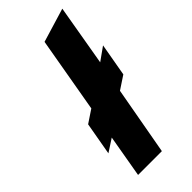

<svg xmlns="http://www.w3.org/2000/svg" viewBox="-233 -766 810 810"><g transform="rotate(-45 172.0 -361.0)"><path d="M121 -338 180 -676 332 -722 285 -449 344 -491 318 -344 259 -305 204 0H62L95 -190L38 -153L64 -300Z"/></g></svg>

Font: Overpass Heavy
Style: Italic
Weight: 900
Italic angle: -10°
Designer: Delve Withrington, Dave Bailey
Foundry: Delve Fonts
Version: Version 3.000;DELV;Overpass